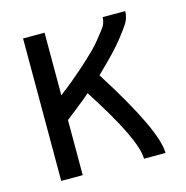

<svg xmlns="http://www.w3.org/2000/svg" viewBox="-85 -610 669 690"><g transform="rotate(-15 250.0 -265.0)"><path d="M60 0V-530H140V-297L154 -308Q171 -321 188 -335Q205 -349 221.5 -363.5Q238 -378 254 -392.5Q270 -407 285.5 -422.5Q301 -438 314.5 -454.5Q328 -471 342 -489.5Q356 -508 356 -530H440Q440 -504 425 -482Q410 -460 394 -440Q378 -420 361 -401.5Q344 -383 326 -365.5Q308 -348 291 -331Q448 -84 448 0H368Q368 -72 233 -280Q222 -271 212 -262Q192 -246 172 -230Q156 -217 140 -205V0Z"/></g></svg>

Font: Iosevka SS01
Style: Regular
Weight: 400
Monospace: yes
Designer: Belleve Invis
Foundry: Belleve Invis
Version: 2.3.3; ttfautohint (v1.8.3)